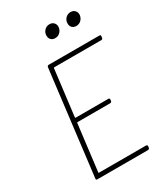

<svg xmlns="http://www.w3.org/2000/svg" viewBox="-217 -992 947 1088"><g transform="rotate(-30 256.5 -448.5)"><path d="M502 -672H194Q190 -672 190 -668L153 -368Q153 -364 156 -364H370Q374 -364 376.5 -361Q379 -358 378 -354L377 -347Q377 -343 374 -340Q371 -337 366 -337H153Q149 -337 149 -333L112 -32Q111 -31 112 -29.5Q113 -28 115 -28H422Q427 -28 429.5 -25Q432 -22 431 -18L430 -10Q428 0 419 0H88Q78 0 80 -10L163 -690Q165 -700 174 -700H505Q515 -700 513 -690L512 -682Q512 -678 509 -675Q506 -672 502 -672ZM383 -849Q383 -869 396.5 -883Q410 -897 430 -897Q448 -897 458.5 -885Q469 -873 467 -855Q464 -836 451 -824Q438 -812 420 -812Q403 -812 393 -822Q383 -832 383 -849ZM245 -849Q245 -869 258.5 -883Q272 -897 292 -897Q310 -897 320.5 -885Q331 -873 329 -855Q326 -836 313 -824Q300 -812 282 -812Q265 -812 255 -822Q245 -832 245 -849Z"/></g></svg>

Font: Barlow Semi Condensed Thin
Style: Italic
Weight: 250
Width: 4
Italic angle: -7°
Designer: Jeremy Tribby
Foundry: Tribby Type
Version: Version 1.408